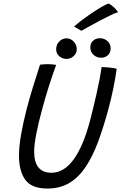

<svg xmlns="http://www.w3.org/2000/svg" viewBox="-20 -1043 685 1082"><path d="M247 19.5Q158.5 19.5 122.8 -29.5Q87 -78.5 87 -166Q87 -217.5 98.5 -283.5Q110 -349.5 129.5 -425.5Q145 -485.5 164.8 -549.8Q184.5 -614 205.5 -678.5Q215.5 -679.5 226.2 -680.5Q237 -681.5 247.5 -681.5Q262 -681.5 274.8 -680.2Q287.5 -679 296.5 -677.5Q276.5 -623 255 -555.5Q233.5 -488 216 -421.5Q197 -352 184.8 -290Q172.5 -228 172.5 -189.5Q172.5 -69.5 269.5 -69.5Q341 -69.5 395.5 -145.2Q450 -221 487 -362Q494.5 -390.5 504.2 -429.8Q514 -469 523.5 -512Q533 -555 540.8 -594.8Q548.5 -634.5 552.5 -665Q573.5 -665 600.5 -662Q627.5 -659 637.5 -655.5Q632 -611 619.2 -548.2Q606.5 -485.5 590.5 -426.5Q564 -329 534 -247.2Q504 -165.5 465 -105.8Q426 -46 372.8 -13.2Q319.5 19.5 247 19.5ZM550 -717.5Q525.5 -717.5 507.2 -734Q489 -750.5 489 -775.5Q489 -799.5 504.5 -813.5Q520 -827.5 542 -827.5Q567.5 -827.5 585.5 -811.8Q603.5 -796 603.5 -770.5Q603.5 -745.5 587.8 -731.5Q572 -717.5 550 -717.5ZM355 -711Q332.5 -711 314.5 -725.8Q296.5 -740.5 296.5 -765Q296.5 -791.5 314 -809.2Q331.5 -827 354 -827Q378 -827 395.2 -809Q412.5 -791 412.5 -765.5Q412.5 -742 394.8 -726.5Q377 -711 355 -711ZM593 -1023Q610 -1014 625 -999Q640 -984 645 -974.5Q628 -969 598.2 -954.8Q568.5 -940.5 535.8 -923Q503 -905.5 476.2 -890.5Q449.5 -875.5 438.5 -869.5L397.5 -893.5Q411 -906 437.2 -926Q463.5 -946 494.2 -967Q525 -988 551.8 -1003.8Q578.5 -1019.5 593 -1023Z"/></svg>

Font: Grandstander Light
Style: Italic
Weight: 300
Italic angle: -15°
Designer: Tyler Finck
Foundry: Etcetera Type Co
Version: Version 1.200; ttfautohint (v1.8.3)